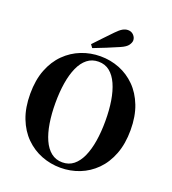

<svg xmlns="http://www.w3.org/2000/svg" viewBox="-175 -1124 1145 1275"><g transform="rotate(20 397.5 -486.5)"><path d="M310 -821Q341 -853 371 -885.5Q401 -918 429 -946Q454 -972 472.5 -982.5Q491 -993 510 -993Q534 -993 549.5 -976.5Q565 -960 565 -940Q565 -925 552 -906Q539 -887 500 -870Q457 -851 413.5 -833.5Q370 -816 326 -799ZM398 20Q328 20 264 -5Q200 -30 150 -79.5Q100 -129 71.5 -202.5Q43 -276 43 -374Q43 -471 71.5 -544.5Q100 -618 150 -667.5Q200 -717 264 -742Q328 -767 398 -767Q469 -767 532.5 -742Q596 -717 645.5 -667.5Q695 -618 723.5 -544.5Q752 -471 752 -374Q752 -277 723.5 -203Q695 -129 645.5 -79.5Q596 -30 532.5 -5Q469 20 398 20ZM398 -18Q444 -18 477 -44.5Q510 -71 531.5 -119Q553 -167 563.5 -232Q574 -297 574 -374Q574 -451 563.5 -515.5Q553 -580 531.5 -628Q510 -676 477 -702.5Q444 -729 398 -729Q352 -729 318.5 -702.5Q285 -676 263.5 -628Q242 -580 231.5 -515.5Q221 -451 221 -374Q221 -297 231.5 -232Q242 -167 263.5 -119Q285 -71 318.5 -44.5Q352 -18 398 -18Z"/></g></svg>

Font: Early Summer Mincho Heavy
Style: Regular
Weight: 900
Designer: GuiWonder
Version: Version 1.002